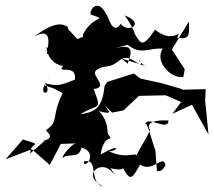

<svg xmlns="http://www.w3.org/2000/svg" viewBox="-77 -611 766 687"><path d="M380 -383C400 -436 394 -454 334 -438C406 -457 436 -470 375 -455C425 -410 455 -441 505 -437C474 -388 539 -327 579 -336L584 -363L538 -434L599 -534C600 -492 605 -467 557 -476C576 -514 543 -450 478 -505C425 -428 428 -459 392 -510C400 -439 435 -465 369 -556C447 -526 380 -490 355 -526C324 -478 308 -564 304 -559C267 -631 235 -557 251 -558C312 -536 256 -560 219 -486C219 -465 236 -489 200 -471C129 -552 184 -464 164 -516C146 -525 122 -537 45 -480C126 -525 85 -416 92 -418C114 -413 128 -400 89 -444C96 -368 172 -372 152 -378C116 -341 200 -388 191 -326C138 -305 130 -302 84 -313C119 -265 38 -263 105 -340C62 -285 83 -320 147 -277C104 -191 137 -179 87 -145C100 -129 118 -119 75 -105C115 -129 37 -72 32 -61C27 -105 87 -87 5 -112L-57 -41L37 -77L101 -21C114 -46 128 -70 140 -96L196 -98C177 -99 126 -27 156 -52C198 -59 205 -51 215 -83C279 -64 222 -1 223 -33C279 -48 238 44 292 56C213 18 281 -40 321 1C321 1 347 30 318 -9C377 3 358 -15 364 -8C390 39 396 28 424 -22C470 9 508 -63 515 -19C487 28 481 -27 486 21L479 -74C469 -95 447 -192 441 -162C446 -204 524 -137 526 -180C436 -184 456 -149 460 -147C449 -115 401 -48 415 -54C402 -68 376 -38 306 -73C331 -57 375 -110 283 -58C297 -143 334 -97 311 -129C304 -131 316 -174 277 -213C336 -198 307 -217 299 -233L324 -208L365 -216L420 -268L516 -270L571 -246L540 -204L610 -236L669 -130L657 -252L659 -292L574 -290L575 -292L503 -313L425 -330L402 -348L307 -318L297 -303C289 -217 257 -210 210 -202C278 -244 288 -210 257 -297C257 -289 272 -295 275 -297C299 -312 247 -343 268 -360C305 -385 306 -358 356 -399C379 -410 390 -402 429 -377C421 -414 411 -391 444 -375L357 -402Z"/></svg>

Font: Hussar Lance
Style: ExBd
Weight: 700
Foundry: Cannot Into Space Fonts, PlusOne Fonts
Version: Version 2.270